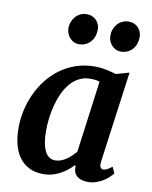

<svg xmlns="http://www.w3.org/2000/svg" viewBox="-91 -888 766 965"><g transform="rotate(10 292.0 -405.0)"><path d="M197.3 9.8Q153.8 9.8 122.8 -6.3Q91.8 -22.5 72 -50.5Q52.2 -78.6 43.2 -116.7Q34.2 -154.8 34.2 -198.2Q34.2 -241.2 43.7 -285.4Q53.2 -329.6 71.8 -370.6Q90.3 -411.6 117.9 -447.5Q145.5 -483.4 181.9 -510.3Q218.3 -537.1 262.9 -552.5Q307.6 -567.9 360.8 -567.9Q388.2 -567.9 417.5 -561.8Q446.8 -555.7 468.8 -548.8L535.6 -567.9L472.2 -102.1Q469.7 -82 475.3 -73.5Q481 -64.9 489.3 -64.9Q496.1 -64.9 506.3 -69.3Q516.6 -73.7 533.7 -87.4L548.3 -56.2Q544.4 -50.3 533.9 -39.3Q523.4 -28.3 507.3 -17.3Q491.2 -6.3 470 1.7Q448.7 9.8 423.8 9.8Q389.6 9.8 369.1 -6.3Q348.6 -22.5 350.1 -56.2L346.2 -62.5Q333.5 -48.3 317.4 -35.4Q301.3 -22.5 282.7 -12.5Q264.2 -2.4 242.7 3.7Q221.2 9.8 197.3 9.8ZM243.7 -68.4Q257.8 -68.4 272 -73.5Q286.1 -78.6 299.3 -87.4Q312.5 -96.2 324.2 -107.4Q335.9 -118.7 346.2 -130.4L395 -496.6Q384.3 -500.5 372.3 -502Q360.4 -503.4 347.7 -503.4Q315.9 -503.4 290.5 -490.2Q265.1 -477.1 245.6 -454.3Q226.1 -431.6 212.4 -401.9Q198.7 -372.1 189.9 -339.1Q181.2 -306.2 177 -272Q172.9 -237.8 172.9 -206.5Q172.9 -141.1 190.7 -104.7Q208.5 -68.4 243.7 -68.4ZM472.2 -664.1Q459 -664.1 447.3 -669.9Q435.5 -675.8 426.8 -685.5Q418 -695.3 413.1 -708Q408.2 -720.7 408.2 -734.4Q408.2 -752 414.1 -767.3Q419.9 -782.7 430.4 -794.4Q440.9 -806.2 455.6 -813Q470.2 -819.8 487.8 -819.8Q503.4 -819.8 515.9 -814.2Q528.3 -808.6 537.1 -799.1Q545.9 -789.6 550.3 -777.3Q554.7 -765.1 554.7 -752Q554.7 -734.4 549.1 -718.3Q543.5 -702.1 533 -690.2Q522.5 -678.2 507.1 -671.1Q491.7 -664.1 472.2 -664.1ZM258.3 -664.1Q245.1 -664.1 233.4 -669.9Q221.7 -675.8 212.9 -685.5Q204.1 -695.3 199.2 -708Q194.3 -720.7 194.3 -734.4Q194.3 -752 200.2 -767.3Q206.1 -782.7 216.6 -794.4Q227.1 -806.2 241.7 -813Q256.3 -819.8 273.9 -819.8Q289.6 -819.8 302 -814.2Q314.5 -808.6 323.2 -799.1Q332 -789.6 336.7 -777.3Q341.3 -765.1 340.8 -752Q340.8 -734.4 335.2 -718.3Q329.6 -702.1 319.1 -690.2Q308.6 -678.2 293.2 -671.1Q277.8 -664.1 258.3 -664.1Z"/></g></svg>

Font: Merriweather Bold
Style: Italic
Weight: 700
Italic angle: -7°
Designer: Eben Sorkin ( eben@eyebytes.com )
Foundry: Eben Sorkin ( eben@eyebytes.com )
Version: Version 1.5; ttfautohint (v0.97) -l 13 -r 13 -G 200 -x 24 -f